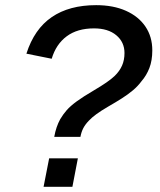

<svg xmlns="http://www.w3.org/2000/svg" viewBox="-20 -718 614 738"><path d="M349.6 -698.2Q415.5 -698.2 464.1 -676.5Q512.7 -654.8 539.1 -615.7Q565.4 -576.7 565.4 -524.4Q565.4 -485.4 554.2 -456.5Q543 -427.7 523.9 -405.8Q509.8 -386.7 491.2 -371.1Q472.7 -355.5 449 -340.3Q425.3 -325.2 395.5 -308.1Q368.7 -292.5 350.6 -279.3Q332.5 -266.1 321.3 -253.9Q307.6 -239.7 300 -225.1Q292.5 -210.4 289.1 -191.9H188.5Q195.3 -230.5 211.4 -259.8Q222.7 -278.8 236.6 -294.7Q250.5 -310.5 274.9 -328.4Q299.3 -346.2 340.8 -370.6Q369.1 -387.2 388.9 -400.9Q408.7 -414.6 420.9 -426.3Q439.9 -444.8 449.2 -466.1Q458.5 -487.3 458.5 -514.2Q458.5 -556.2 427 -582.5Q395.5 -608.9 341.3 -608.9Q277.3 -608.9 236.3 -578.4Q195.3 -547.9 178.7 -492.2L81.5 -511.7Q111.8 -606.4 179 -652.3Q246.1 -698.2 349.6 -698.2ZM279.3 -109.4 258.3 0H147.5L168.9 -109.4Z"/></svg>

Font: Arimo Medium
Style: Italic
Weight: 500
Italic angle: -12°
Designer: Steve Matteson
Foundry: Monotype Imaging Inc.
Version: Version 1.33